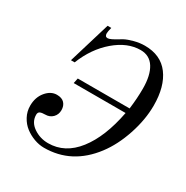

<svg xmlns="http://www.w3.org/2000/svg" viewBox="-170 -873 1004 1034"><g transform="rotate(30 332.0 -356.0)"><path d="M64 -141.1Q64 -193.8 93.3 -229Q122.6 -264.2 160.2 -264.2Q191.4 -264.2 206.8 -247.6Q222.2 -231 222.2 -204.1Q222.2 -176.8 204.1 -158.4Q186 -140.1 158.2 -140.1Q137.7 -140.1 127 -135.3Q116.2 -130.4 116.2 -115.2Q116.2 -70.3 156.7 -42.2Q197.3 -14.2 248 -14.2Q352.5 -14.2 425 -107.2Q497.6 -200.2 528.8 -363.8H206.1L212.9 -396H535.2Q543.9 -463.4 543.9 -523.9Q543.9 -606.4 515.1 -652.3Q486.3 -698.2 430.2 -698.2Q349.1 -698.2 272.7 -633.1Q196.3 -567.9 154.8 -462.9H131.8L210 -722.2H232.9Q226.1 -695.3 226.1 -685.1Q226.1 -664.1 243.2 -664.1Q251.5 -664.1 266.1 -671.1Q280.8 -678.2 298.3 -689Q315.9 -699.7 318.8 -701.2Q339.8 -712.4 373.3 -721.2Q406.7 -730 438 -730Q537.6 -730 588.9 -661.1Q640.1 -592.3 640.1 -474.1Q640.1 -386.7 608.6 -292Q577.1 -197.3 525.9 -129.9Q413.6 18.1 241.2 18.1Q210.9 18.1 179.9 6.8Q148.9 -4.4 123 -24.2Q97.2 -43.9 80.6 -74.7Q64 -105.5 64 -141.1Z"/></g></svg>

Font: Flanker Steampunk
Style: Italic
Weight: 400
Italic angle: -12°
Designer: Alexey Kryukov, Leonardo Di Lena
Foundry: Alexey Kryukov, Leonardo Di Lena
Version: 1.210